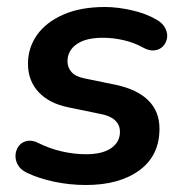

<svg xmlns="http://www.w3.org/2000/svg" viewBox="-20 -519 528 549"><path d="M226 10Q179 10 134.5 0.5Q90 -9 57 -25Q38 -34 30.5 -48.5Q23 -63 24.5 -77.5Q26 -92 34.5 -102.5Q43 -113 57.5 -116Q72 -119 90 -110Q122 -94 157 -86Q192 -78 226 -78Q273 -78 298 -95.5Q323 -113 323 -142Q323 -162 309 -175Q295 -188 268 -193L176 -212Q121 -223 90.5 -255.5Q60 -288 60 -337Q60 -382 85.5 -418.5Q111 -455 160.5 -477Q210 -499 280 -499Q316 -499 357.5 -489.5Q399 -480 429 -462Q446 -452 453 -437.5Q460 -423 457.5 -409.5Q455 -396 446 -386.5Q437 -377 422 -375Q407 -373 389 -383Q364 -397 334 -404Q304 -411 274 -411Q225 -411 199 -392.5Q173 -374 173 -344Q173 -326 184.5 -313Q196 -300 221 -295L313 -276Q373 -263 404.5 -231.5Q436 -200 436 -151Q436 -74 378.5 -32Q321 10 226 10Z"/></svg>

Font: Nunito Variable Extra Light
Style: Italic
Weight: 200
Italic angle: -9°
Designer: Vernon Adams
Foundry: Vernon Adams
Version: Version 3.602